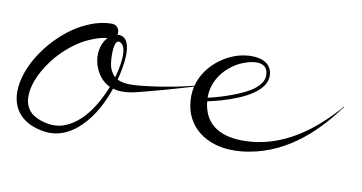

<svg xmlns="http://www.w3.org/2000/svg" viewBox="-42 -347 893 473"><g transform="rotate(10 404.0 -110.5)"><path d="M610.6 -199.1C608.5 -242.5 552.1 -243.5 515.1 -229.4C468.3 -211.5 417 -161.8 431 -88.6C442 -31.3 495.9 5.1 571.8 -1.8C678.8 -11.5 751.3 -82.8 800.5 -148.4C801.6 -149.8 804 -151.7 804 -153.2C804 -153.5 803.8 -153.7 803.5 -153.7C802.4 -153.7 800.5 -150.4 799.5 -149.2C750.8 -94.8 675 -27.6 570.6 -28.7C510.2 -29.4 474.9 -56.2 469.7 -108.8C513.4 -118.1 583.4 -139 604.5 -175.1C609.1 -183 611 -191.1 610.6 -199.1ZM524.5 -209.5C544.8 -221.3 599.7 -240.3 601.8 -198.7C602.6 -182.4 592 -171 581.4 -162.4C556.6 -142.5 501.8 -124.9 469.2 -117.7C468.4 -160.2 495.4 -192.3 524.5 -209.5ZM243.3 -123.3C250.8 -152.1 269.3 -235.1 223.2 -232.2C223.8 -233.8 224.2 -236.4 224.2 -238.1C224.2 -248.1 216 -256.3 206 -256.3C161.3 -256.3 121.9 -232.5 99.2 -214.9C64.8 -188.4 17.7 -134.5 6.9 -73.7C-4.4 -9.9 31.1 25.9 86.1 34C126.7 39.9 156.5 20.7 177.2 0.4C206.1 -28 223.9 -64.3 235.9 -99.2C265.7 -90.7 293.7 -100.6 324 -108.4C374.5 -121.3 417.8 -135 463.1 -148.2C463.4 -148.3 463.6 -148.6 463.6 -148.9C463.6 -149.3 463.3 -149.7 462.9 -149.7C462.8 -149.7 462.8 -149.7 462.7 -149.6C421 -137.3 374.5 -126.9 321.7 -120.5C291.5 -116.9 262.7 -113.1 243.3 -123.3ZM200.5 -219.6C167.5 -181.2 188.9 -119 227.5 -102.2C210.3 -58.4 179.1 -4.5 130.2 11.4C100.6 21 64.7 8.9 50 -4.4C21.3 -30.4 36.2 -79.3 53.2 -109.3C76 -149.7 104.2 -175.5 134 -195C146.5 -203.2 178.4 -218.1 200.5 -219.6ZM221.7 -151.8C217.5 -166.6 214.7 -224.6 233.7 -214.8C255.4 -203.6 242 -147.9 236.2 -127.9C229.3 -133.8 224.2 -143 221.7 -151.8Z"/></g></svg>

Font: Sinatra
Style: Regular
Weight: 400
Designer: Fahmi
Version: Version 0.1